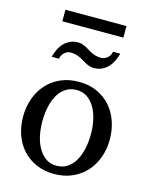

<svg xmlns="http://www.w3.org/2000/svg" viewBox="-126 -925 796 1018"><g transform="rotate(15 272.0 -416.5)"><path d="M405.8 -241.2Q405.8 -282.2 397.7 -319.8Q389.6 -357.4 373 -386.2Q356.4 -415 331.5 -432.1Q306.6 -449.2 272.9 -449.2Q238.3 -449.2 212.9 -432.1Q187.5 -415 171.1 -386.2Q154.8 -357.4 147 -319.8Q139.2 -282.2 139.2 -241.2Q139.2 -200.7 147.2 -163.1Q155.3 -125.5 171.9 -96.7Q188.5 -67.9 213.4 -50.5Q238.3 -33.2 272 -33.2Q306.2 -33.2 331.5 -50.3Q356.9 -67.4 373.3 -96.2Q389.6 -125 397.7 -162.6Q405.8 -200.2 405.8 -241.2ZM509.8 -240.2Q509.8 -187 492.9 -140.9Q476.1 -94.7 445.1 -60.8Q414.1 -26.9 369.9 -7.3Q325.7 12.2 271 12.2Q216.3 12.2 172.4 -7.1Q128.4 -26.4 97.7 -60.1Q66.9 -93.8 50.5 -139.9Q34.2 -186 34.2 -240.2Q34.2 -293.5 50.8 -339.8Q67.4 -386.2 98.6 -420.7Q129.9 -455.1 174.1 -474.6Q218.3 -494.1 273.9 -494.1Q329.6 -494.1 373.5 -474.1Q417.5 -454.1 447.8 -419.7Q478 -385.3 493.9 -339.1Q509.8 -293 509.8 -240.2ZM445.8 -694.8Q439.9 -672.9 430.2 -652.8Q420.4 -632.8 406.2 -617.9Q392.1 -603 373 -594Q354 -585 329.6 -585Q316.4 -585 305.4 -588.6Q294.4 -592.3 284.4 -597.4Q274.4 -602.5 264.6 -608.9Q254.9 -615.2 243.9 -620.4Q232.9 -625.5 219.7 -629.2Q206.5 -632.8 190.4 -632.8Q180.2 -632.8 171.4 -628.7Q162.6 -624.5 155.5 -617.9Q148.4 -611.3 144 -602.5Q139.6 -593.8 138.7 -585H98.6Q104.5 -606.9 114 -627Q123.5 -647 137.9 -662.1Q152.3 -677.2 171.4 -686Q190.4 -694.8 214.8 -694.8Q228 -694.8 238.8 -691.2Q249.5 -687.5 259.5 -682.4Q269.5 -677.2 279.1 -670.9Q288.6 -664.6 299.6 -659.4Q310.5 -654.3 323.5 -650.6Q336.4 -647 352.5 -647Q362.8 -647 371.8 -651.1Q380.9 -655.3 388.2 -661.9Q395.5 -668.5 400.1 -677.2Q404.8 -686 405.8 -694.8ZM104.5 -781.2V-844.7H439.5V-781.2Z"/></g></svg>

Font: Charis SIL Eur
Style: Regular
Weight: 400
Foundry: SIL International
Version: Version 5.000